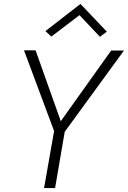

<svg xmlns="http://www.w3.org/2000/svg" viewBox="-20 -956 650 976"><path d="M384 -879 241 -770 211 -798 389 -936 523 -795 488 -769ZM545 -699H610L309 -286L260 0H204L255 -290L102 -700H161L289 -340Z"/></svg>

Font: Jost* Light
Style: Italic
Weight: 300
Italic angle: -10°
Version: Version 3.7